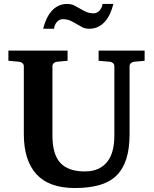

<svg xmlns="http://www.w3.org/2000/svg" viewBox="-20 -924 769 960"><path d="M649.9 -615.2Q641.6 -614.3 634.8 -608.4Q627.9 -602.5 627.9 -592.8V-253.9Q627.9 -180.2 611.3 -128.7Q594.7 -77.1 561 -44.9Q527.3 -12.7 475.8 1.7Q424.3 16.1 354 16.1Q225.1 16.1 162.1 -53Q99.1 -122.1 99.1 -253.9V-592.8Q99.1 -602.5 92 -608.4Q85 -614.3 76.2 -615.2L22 -620.1V-670.9H317.9V-620.1L264.2 -615.2Q255.9 -614.3 249 -608.4Q242.2 -602.5 242.2 -592.8V-246.1Q242.2 -152.3 281.7 -109.6Q321.3 -66.9 403.8 -66.9Q443.4 -66.9 471.2 -79.8Q499 -92.8 517.1 -116.2Q535.2 -139.6 543.5 -172.6Q551.8 -205.6 551.8 -246.1V-592.8Q551.8 -602.5 545.4 -608.4Q539.1 -614.3 529.8 -615.2L473.1 -620.1V-670.9H703.1V-620.1ZM546.9 -904.3Q540.5 -878.4 530.3 -856Q520 -833.5 505.4 -816.7Q490.7 -799.8 470.9 -790Q451.2 -780.3 425.8 -780.3Q406.2 -780.3 391.6 -787.8Q377 -795.4 362.5 -804.2Q348.1 -813 332 -820.6Q315.9 -828.1 293.9 -828.1Q277.3 -828.1 264.9 -814.5Q252.4 -800.8 250 -780.3H195.8Q202.1 -806.2 212.4 -828.6Q222.7 -851.1 237.3 -867.9Q252 -884.8 271.5 -894.5Q291 -904.3 315.9 -904.3Q335.4 -904.3 350.6 -897Q365.7 -889.6 380.1 -880.9Q394.5 -872.1 410.6 -864.7Q426.8 -857.4 448.7 -857.4Q456.5 -857.4 464.1 -861.1Q471.7 -864.7 477.5 -871.1Q483.4 -877.4 487.5 -886Q491.7 -894.5 492.7 -904.3Z"/></svg>

Font: Charis SIL Viet
Style: Bold
Weight: 700
Foundry: SIL International
Version: Version 5.000